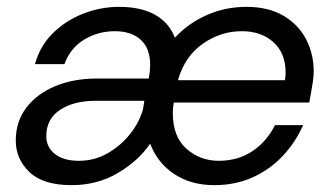

<svg xmlns="http://www.w3.org/2000/svg" viewBox="-20 -528 966 560"><path d="M189 12Q106 12 66 -26Q26 -64 26 -118Q26 -173 56.5 -213.5Q87 -254 140.5 -276.5Q194 -299 264 -299H414Q418 -321 418 -339Q418 -387 390.5 -412Q363 -437 315 -437Q266 -437 225.5 -412.5Q185 -388 168 -341H82Q97 -395 135 -432Q173 -469 223.5 -488.5Q274 -508 327 -508Q392 -508 433 -484.5Q474 -461 490 -418Q529 -460 583 -484Q637 -508 699 -508Q762 -508 806 -482.5Q850 -457 872.5 -414Q895 -371 895 -319Q895 -306 892 -286.5Q889 -267 886 -250.5Q883 -234 882 -229H487Q484 -214 484 -199Q484 -129 524 -94Q564 -59 618 -59Q674 -59 716 -87Q758 -115 782 -163H864Q842 -113 805 -73.5Q768 -34 717.5 -11Q667 12 605 12Q537 12 488 -20.5Q439 -53 418 -109Q384 -59 324 -23.5Q264 12 189 12ZM499 -294H811Q812 -300 812.5 -305.5Q813 -311 813 -316Q813 -373 777.5 -405Q742 -437 685 -437Q624 -437 571.5 -400.5Q519 -364 499 -294ZM210 -59Q255 -59 293 -80.5Q331 -102 358.5 -136Q386 -170 397 -209L401 -234H259Q195 -234 155 -207.5Q115 -181 115 -131Q115 -99 140 -79Q165 -59 210 -59Z"/></svg>

Font: DeepMind Sans
Style: Italic
Weight: 400
Italic angle: -10°
Designer: Jonny Pinhorn / Modifications: Colophon Foundry
Foundry: Colophon Foundry
Version: Version 1.002; ttfautohint (v1.8.2)